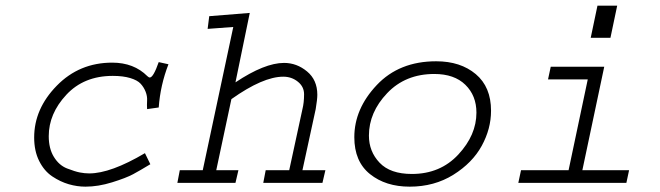

<svg xmlns="http://www.w3.org/2000/svg" viewBox="-20 -661 2384 694"><path d="M553.7 -436.5 588.9 -428.7Q559.6 -353.5 553.7 -272.5L511.7 -266.6Q510.7 -281.2 511.7 -297.4Q512.7 -313.5 506.3 -329.6Q500 -345.7 488.3 -358.4Q476.6 -371.1 450.7 -378.9Q424.8 -386.7 387.7 -386.7Q283.2 -386.7 219.7 -318.4Q156.2 -250 156.2 -168.9Q156.2 -124 174.8 -93.8Q193.4 -63.5 222.2 -52.2Q251 -41 268.6 -37.6Q286.1 -34.2 302.7 -34.2Q379.9 -34.2 503.9 -107.4L523.4 -67.4Q486.3 -44.9 460.9 -31.2Q435.5 -17.6 385.3 -2Q335 13.7 289.1 13.7Q258.8 13.7 228.5 4.9Q198.2 -3.9 168.9 -23.4Q139.6 -43 121.6 -79.1Q103.5 -115.2 103.5 -164.1Q103.5 -267.6 185.1 -351.1Q266.6 -434.6 385.7 -434.6Q463.9 -434.6 512.7 -385.7Q517.6 -380.9 521.5 -380.9Q534.2 -380.9 553.7 -436.5Z M736.3 -602.5 882.8 -614.3 831.1 -363.3Q936.5 -433.6 1006.8 -433.6Q1052.7 -433.6 1089.8 -402.8Q1127 -372.1 1127 -318.4Q1127 -301.8 1121.1 -266.6L1073.2 -45.9H1156.2L1145.5 0H931.6L940.4 -45.9H1025.4L1073.2 -266.6Q1079.1 -290 1079.1 -320.3Q1079.1 -347.7 1056.6 -365.7Q1034.2 -383.8 1003.9 -383.8Q930.7 -383.8 816.4 -302.7L761.7 -45.9H841.8L831.1 0H621.1L629.9 -45.9H712.9L823.2 -563.5L730.5 -556.6Z M1556.6 -439.5Q1644.5 -439.5 1699.7 -393.1Q1754.9 -346.7 1754.9 -260.7Q1754.9 -195.3 1721.2 -133.8Q1687.5 -72.3 1618.7 -29.3Q1549.8 13.7 1460.9 13.7Q1374 13.7 1317.4 -31.7Q1260.7 -77.1 1260.7 -165Q1260.7 -267.6 1341.8 -353.5Q1422.9 -439.5 1556.6 -439.5ZM1549.8 -393.6Q1445.3 -393.6 1379.4 -324.2Q1313.5 -254.9 1313.5 -170.9Q1313.5 -113.3 1352.1 -72.8Q1390.6 -32.2 1468.8 -32.2Q1571.3 -32.2 1636.7 -102.5Q1702.1 -172.9 1702.1 -253.9Q1702.1 -315.4 1662.1 -354.5Q1622.1 -393.6 1549.8 -393.6Z M1970.7 -419.9H2164.1L2085 -45.9H2253.9L2244.1 0H1853.5L1863.3 -45.9H2035.2L2104.5 -374H1960.9ZM2115.2 -524.4 2139.6 -640.6H2210.9L2186.5 -524.4Z"/></svg>

Font: Thabit-Oblique
Style: Oblique
Weight: 500
Designer: Regenerated by Nadim Shaikli
Foundry: MAK Alagha
Version: 0.01